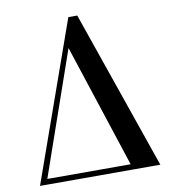

<svg xmlns="http://www.w3.org/2000/svg" viewBox="-85 -837 812 910"><g transform="rotate(-10 321.5 -382.0)"><path d="M34 0 305 -764.5H348L613 0H483.5L280.5 -620L64.5 0ZM52 0V-26.5H574V0Z"/></g></svg>

Font: Bodoni Moda SC 9pt Medium
Style: Regular
Weight: 500
Designer: Owen Earl
Foundry: indestructible type
Version: Version 2.005